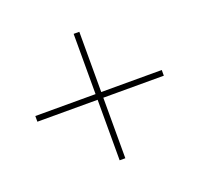

<svg xmlns="http://www.w3.org/2000/svg" viewBox="-87 -549 659 635"><g transform="rotate(-20 242.5 -231.5)"><path d="M252 -242H465V-222H252V-9H232V-222H20V-242H232V-454H252Z"/></g></svg>

Font: Rozha One
Style: Regular
Weight: 400
Designer: Tim Donaldson, Indian Type Foundry
Foundry: Indian Type Foundry
Version: Version 1.301;PS 1.0;hotconv 1.0.78;makeotf.lib2.5.61930; tt